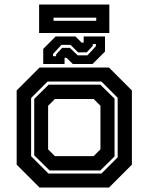

<svg xmlns="http://www.w3.org/2000/svg" viewBox="-20 -844 668 864"><path d="M158 0 55 -103V-437L158 -540H470.5L573.5 -437V-103L470.5 0ZM198 -63H436.5L509.5 -136V-404L436.5 -477H194L120 -403V-141ZM203 -77 134 -145V-399L199 -463H431.5L495.5 -400V-140L431.5 -77ZM227 -141.5H401.5L432 -172V-368L401.5 -398.5H227L196.5 -368V-172ZM174.5 -556V-624L230.5 -680H319.5L347.5 -652H356.5V-680H452.5V-612L396.5 -556H307.5L279.5 -584H270.5V-556ZM218.5 -591H232.5V-599L259.5 -628.5H294.5L329.5 -595H373.5L411.5 -636V-646H397.5V-638L370.5 -608.5H331.5L297.5 -642H256.5L218.5 -601ZM156 -695.5V-823.5H472V-695.5ZM221 -750.5H413V-764.5H221Z"/></svg>

Font: Tourney
Style: Bold
Weight: 700
Designer: Tyler Finck
Foundry: Etcetera Type Co
Version: Version 1.015